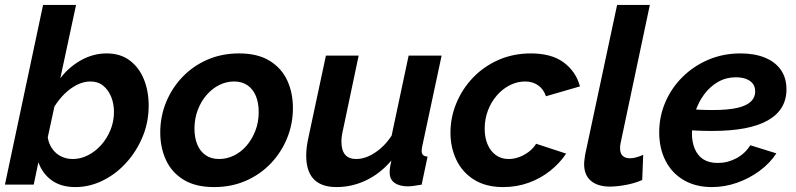

<svg xmlns="http://www.w3.org/2000/svg" viewBox="-24 -750 3233 780"><path d="M282 10Q224 10 186 -17.5Q148 -45 132 -91L113 0H-4L151 -730H285L221 -432Q256 -478 305.5 -505.5Q355 -533 409 -533Q465 -533 503 -504.5Q541 -476 560.5 -428Q580 -380 580 -321Q580 -253 555 -193.5Q530 -134 488 -88Q446 -42 392.5 -16Q339 10 282 10ZM272 -104Q304 -104 334 -119.5Q364 -135 387.5 -161.5Q411 -188 425 -222.5Q439 -257 439 -295Q439 -329 427.5 -357Q416 -385 395 -402Q374 -419 343 -419Q316 -419 289 -405.5Q262 -392 238.5 -369Q215 -346 197 -317L170 -192Q174 -166 188 -146Q202 -126 223.5 -115Q245 -104 272 -104Z M846 10Q770 10 721.5 -20Q673 -50 650 -100.5Q627 -151 627 -212Q627 -276 650.5 -334Q674 -392 717 -437Q760 -482 818.5 -507.5Q877 -533 947 -533Q1023 -533 1071.5 -503Q1120 -473 1143 -423Q1166 -373 1166 -311Q1166 -247 1142.5 -189Q1119 -131 1076 -86Q1033 -41 974.5 -15.5Q916 10 846 10ZM866 -104Q897 -104 926 -118Q955 -132 977.5 -158Q1000 -184 1013.5 -219Q1027 -254 1027 -295Q1027 -332 1015.5 -360Q1004 -388 981.5 -403.5Q959 -419 927 -419Q896 -419 867.5 -405Q839 -391 816 -365Q793 -339 779.5 -303.5Q766 -268 766 -227Q766 -191 777.5 -163Q789 -135 811.5 -119.5Q834 -104 866 -104Z M1343 10Q1220 10 1220 -118Q1220 -136 1222.5 -155Q1225 -174 1230 -196L1300 -524H1433L1370 -225Q1363 -196 1363 -175Q1363 -104 1423 -104Q1447 -104 1471.5 -114.5Q1496 -125 1521 -146Q1546 -167 1567 -199L1636 -524H1770L1691 -154Q1690 -149 1689.5 -144.5Q1689 -140 1689 -136Q1689 -115 1713 -114L1689 0Q1671 3 1657.5 5Q1644 7 1633 7Q1599 7 1579 -7Q1559 -21 1559 -50Q1559 -55 1559.5 -61Q1560 -67 1561.5 -76.5Q1563 -86 1566 -98Q1521 -45 1463.5 -17.5Q1406 10 1343 10Z M2020 10Q1950 10 1902 -20Q1854 -50 1830 -100.5Q1806 -151 1806 -211Q1806 -273 1830 -331Q1854 -389 1897.5 -434.5Q1941 -480 2001 -506.5Q2061 -533 2133 -533Q2217 -533 2266.5 -496Q2316 -459 2332 -399L2194 -359Q2184 -388 2162 -403.5Q2140 -419 2109 -419Q2078 -419 2048.5 -404.5Q2019 -390 1995.5 -363.5Q1972 -337 1958.5 -302Q1945 -267 1945 -227Q1945 -191 1957 -163Q1969 -135 1991 -119.5Q2013 -104 2042 -104Q2064 -104 2085.5 -112Q2107 -120 2125 -134Q2143 -148 2154 -166L2276 -126Q2250 -87 2211 -56Q2172 -25 2123.5 -7.5Q2075 10 2020 10Z M2454 8Q2404 8 2376.5 -15.5Q2349 -39 2349 -83Q2349 -92 2350.5 -101.5Q2352 -111 2353 -121L2483 -730H2616L2497 -168Q2496 -163 2495.5 -158Q2495 -153 2495 -148Q2495 -107 2536 -107Q2547 -107 2561.5 -111Q2576 -115 2589 -121L2585 -19Q2557 -6 2520 1Q2483 8 2454 8Z M2868 10Q2802 10 2753.5 -18.5Q2705 -47 2679.5 -97.5Q2654 -148 2654 -212Q2654 -277 2679 -335Q2704 -393 2749 -437.5Q2794 -482 2854 -507.5Q2914 -533 2984 -533Q3041 -533 3083 -516Q3125 -499 3148 -466.5Q3171 -434 3171 -387Q3171 -304 3095.5 -261Q3020 -218 2869 -218Q2839 -218 2804 -219.5Q2769 -221 2728 -225L2745 -309Q2781 -306 2811 -304.5Q2841 -303 2870 -303Q2935 -303 2972.5 -312Q3010 -321 3027 -338Q3044 -355 3044 -378Q3044 -398 3034 -410.5Q3024 -423 3006.5 -429.5Q2989 -436 2965 -436Q2926 -436 2893.5 -417.5Q2861 -399 2837 -367Q2813 -335 2800 -294Q2787 -253 2787 -207Q2787 -173 2798.5 -145.5Q2810 -118 2833 -103Q2856 -88 2892 -88Q2932 -88 2967.5 -107Q3003 -126 3024 -160L3130 -127Q3104 -87 3062 -56Q3020 -25 2970 -7.5Q2920 10 2868 10Z"/></svg>

Font: Raleway Thin
Style: Bold Italic
Weight: 700
Italic angle: -12°
Version: Version 4.026